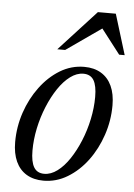

<svg xmlns="http://www.w3.org/2000/svg" viewBox="-51 -730 543 779"><g transform="rotate(5 220.0 -340.0)"><path d="M280.5 -464.5Q321 -464.5 349.5 -447.2Q378 -430 393 -397.5Q408 -365 408 -318.5Q408 -256.5 388.2 -197.8Q368.5 -139 333.8 -92.2Q299 -45.5 253.2 -17.8Q207.5 10 155 10Q115 10 86.2 -7.2Q57.5 -24.5 42.5 -57.2Q27.5 -90 27.5 -136.5Q27.5 -198.5 47.2 -257Q67 -315.5 101.8 -362.2Q136.5 -409 182.2 -436.8Q228 -464.5 280.5 -464.5ZM156 -18Q183 -18 209.2 -37.5Q235.5 -57 258 -90.8Q280.5 -124.5 298 -167Q315.5 -209.5 325.2 -255.8Q335 -302 335 -346.5Q335 -392.5 321.8 -414.5Q308.5 -436.5 279.5 -436.5Q252.5 -436.5 226.2 -417Q200 -397.5 177.5 -364Q155 -330.5 137.5 -288Q120 -245.5 110.2 -199Q100.5 -152.5 100.5 -108Q100.5 -62.5 113.8 -40.2Q127 -18 156 -18ZM165 -526 316 -690.5H389L439.5 -526H417L332.5 -635.5H353.5L197 -526Z"/></g></svg>

Font: Newsreader 36pt
Style: Italic
Weight: 400
Italic angle: -17°
Designer: Hugues Gentile
Foundry: Production Type
Version: Version 1.003